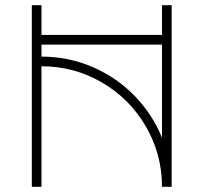

<svg xmlns="http://www.w3.org/2000/svg" viewBox="-20 -716 780 736"><path d="M638 -696V0H601Q601 -125 539 -231.5Q477 -338 370.5 -400Q264 -462 139 -462V0H102V-696H139V-582H601V-696ZM601 -188V-545H139V-499Q242 -499 334 -459.5Q426 -420 495 -349.5Q564 -279 601 -188Z"/></svg>

Font: M Major Mono Display
Style: Regular
Weight: 400
Designer: Emre Parlak
Foundry: Emre Parlak
Version: Version 2.000; ttfautohint (v1.8) -l 8 -r 50 -G 200 -x 14 -D